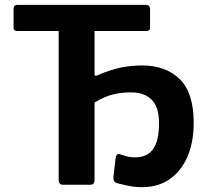

<svg xmlns="http://www.w3.org/2000/svg" viewBox="-20 -762 859 792"><path d="M566 -492Q664 -492 721.5 -435.5Q779 -379 779 -256Q779 -174 752.5 -114Q726 -54 678.5 -22Q631 10 567 10Q535 10 509.5 4.5Q484 -1 468 -5Q457 -7 452 -13.5Q447 -20 448 -33L457 -111Q458 -119 462 -123.5Q466 -128 474 -126Q488 -122 501.5 -117.5Q515 -113 539 -113Q587 -113 611.5 -147Q636 -181 636 -254Q636 -299 622.5 -326.5Q609 -354 583 -367.5Q557 -381 519 -381Q482 -381 446.5 -372.5Q411 -364 370 -339V-21Q370 -10 366 -5Q362 0 352 0H239Q231 0 226.5 -5Q222 -10 222 -19V-634H53Q36 -634 36 -648V-726Q36 -733 40 -737.5Q44 -742 53 -742H581Q590 -742 594.5 -737.5Q599 -733 599 -726V-648Q599 -634 583 -634H370V-456Q370 -445 383 -452Q437 -475 479 -483.5Q521 -492 566 -492Z"/></svg>

Font: Libre Franklin SemiBold
Style: Regular
Weight: 600
Designer: Pablo Impallari, Rodrigo Fuenzalida, Nhung Nguyen
Foundry: Impallari Type
Version: Version 3.000